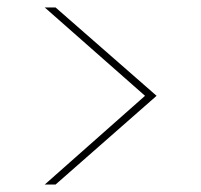

<svg xmlns="http://www.w3.org/2000/svg" viewBox="-20 -516 540 515"><path d="M100 -21 369 -259 100 -496H129L400 -259L129 -21Z"/></svg>

Font: DM Sans 24pt Thin
Style: Regular
Weight: 250
Designer: Colophon Foundry, Jonny Pinhorn
Foundry: Colophon Foundry
Version: Version 4.004;gftools[0.9.30]